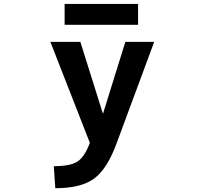

<svg xmlns="http://www.w3.org/2000/svg" viewBox="-20 -739 1040 988"><path d="M264.6 229.5 256.8 116.2Q342.8 116.2 379.4 91.8Q416 67.4 442.4 -3.9L239.3 -523.4H393.6L509.8 -153.3L625 -523.4H773.4L579.1 1Q531.2 130.9 463.9 180.2Q396.5 229.5 264.6 229.5ZM312.5 -611.3V-718.8H690.4V-611.3Z"/></svg>

Font: GenEi Gothic M Regular
Style: Bold
Weight: 700
Designer: o_tamon (Modified); [Source Han Sans]
Ryoko NISHIZUKA  (kana & ideographs); Paul D. Hunt (Latin, Greek & Cyrillic); Wenl
Version: Version 1.1a;Original Version 1.004